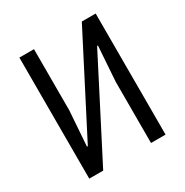

<svg xmlns="http://www.w3.org/2000/svg" viewBox="-162 -829 923 959"><g transform="rotate(-30 300.0 -349.0)"><path d="M79.9 0H160.2L445 -554H449.9L436.1 -351.9V0H519.9V-698.2H440L154.8 -144.2H149.9L164.1 -345.9V-698.2H79.9Z"/></g></svg>

Font: Margiela Mono
Style: Regular
Weight: 400
Designer: Mike Abbink, Paul van der Laan, Pieter van Rosmalen
Foundry: Bold Monday
Version: Version 2.003 2021